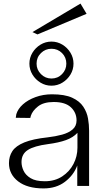

<svg xmlns="http://www.w3.org/2000/svg" viewBox="-20 -1037 567 1071"><path d="M223 14Q132 14 81 -25.5Q30 -65 30 -127Q30 -165 49 -194Q68 -223 115.5 -242.5Q163 -262 247 -271Q290 -276 326.5 -286Q363 -296 385 -315Q407 -334 407 -365Q407 -409 375.5 -438.5Q344 -468 280 -468Q223 -468 192 -443.5Q161 -419 152 -391Q150 -386 149 -379L68 -380Q69 -385 69.5 -390Q70 -395 71 -400Q80 -430 108 -455Q136 -480 178.5 -495.5Q221 -511 270 -511Q341 -511 382.5 -492Q424 -473 444.5 -442Q465 -411 471 -376Q477 -341 477 -308V0H411V-114Q391 -60 342.5 -23Q294 14 223 14ZM230 -26Q286 -26 327 -53Q368 -80 390 -122.5Q412 -165 412 -213V-296Q388 -270 348 -255.5Q308 -241 247 -233Q171 -223 135.5 -200.5Q100 -178 100 -133Q100 -109 111.5 -84.5Q123 -60 151 -43Q179 -26 230 -26ZM267 -559Q234 -559 206 -576Q178 -593 161 -621Q144 -649 144 -682Q144 -715 161 -743Q178 -771 206 -788Q234 -805 267 -805Q300 -805 328 -788Q356 -771 373 -743Q390 -715 390 -682Q390 -649 373 -621Q356 -593 328 -576Q300 -559 267 -559ZM267 -599Q302 -599 326 -623.5Q350 -648 350 -682Q350 -717 326 -741Q302 -765 267 -765Q233 -765 208.5 -741Q184 -717 184 -682Q184 -648 208.5 -623.5Q233 -599 267 -599ZM189 -845 161 -858 429 -1017 463 -960Z"/></svg>

Font: Panamera
Style: Regular
Weight: 400
Designer: Bastien Sozeau
Foundry: NBR — Bastien Sozeau
Version: Version 3.002; ttfautohint (v1.8.4.7-5d5b);gftools[0.9.33]